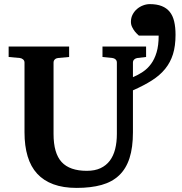

<svg xmlns="http://www.w3.org/2000/svg" viewBox="-20 -897 883 933"><path d="M833 -728Q833 -673.8 820.6 -633.8Q808.1 -593.8 782.7 -562.5Q757.3 -531.2 718.3 -506.3Q679.2 -481.4 626 -458V-253.9Q626 -180.2 609.4 -128.7Q592.8 -77.1 558.8 -44.9Q524.9 -12.7 473.4 1.7Q421.9 16.1 352.1 16.1Q287.1 16.1 239.5 -1.5Q191.9 -19 160.6 -53Q129.4 -86.9 114.3 -137.5Q99.1 -188 99.1 -253.9V-592.8Q99.1 -602.5 92 -608.4Q85 -614.3 76.2 -615.2L22 -620.1V-670.9H315.9V-620.1L262.2 -615.2Q252.9 -614.3 246.6 -608.4Q240.2 -602.5 240.2 -592.8V-246.1Q240.2 -152.3 279.5 -109.6Q318.8 -66.9 401.9 -66.9Q440.9 -66.9 468.5 -79.8Q496.1 -92.8 513.7 -116.2Q531.2 -139.6 539.6 -172.6Q547.9 -205.6 547.9 -246.1V-592.8Q547.9 -602.5 541.5 -608.4Q535.2 -614.3 525.9 -615.2L478 -620.1V-670.9H689.9V-620.1L647.9 -615.2Q639.2 -614.3 632.6 -608.4Q626 -602.5 626 -592.8V-522Q651.4 -532.7 674.1 -547.9Q696.8 -563 713.9 -586.2Q731 -609.4 741 -642.8Q751 -676.3 751 -724.1H654.8Q644 -733.4 635.3 -744.1Q627.9 -753.4 622.1 -765.4Q616.2 -777.3 616.2 -791Q616.2 -810.5 624.5 -826.4Q632.8 -842.3 646 -853.5Q659.2 -864.7 675.5 -870.8Q691.9 -877 708 -877Q742.2 -877 766.1 -867.4Q790 -857.9 804.9 -839.4Q819.8 -820.8 826.4 -792.7Q833 -764.6 833 -728Z"/></svg>

Font: Charis SIL
Style: Bold
Weight: 700
Foundry: SIL International
Version: Version 4.112